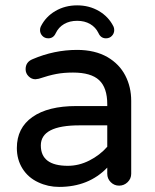

<svg xmlns="http://www.w3.org/2000/svg" viewBox="-20 -698 589 728"><path d="M125 -6.8Q86.9 -24.4 65.4 -58.6Q43.9 -92.8 43.9 -136.7Q43.9 -212.9 103 -254.4Q162.1 -295.9 269.5 -295.9H386.7V-302.7Q386.7 -365.2 356 -394Q325.2 -422.9 256.8 -422.9Q221.7 -422.9 193.4 -417.5Q165 -412.1 127 -399.4L114.3 -397.5Q99.6 -397.5 88.4 -408.7Q77.1 -419.9 77.1 -435.5Q77.1 -462.9 103.5 -473.6Q185.5 -508.8 272.5 -508.8Q339.8 -508.8 387.7 -481.4Q432.6 -455.1 455.1 -411.6Q477.5 -368.2 477.5 -315.4V-39.1Q477.5 -20.5 463.9 -7.3Q450.2 5.9 431.6 5.9Q413.1 5.9 399.9 -7.3Q386.7 -20.5 386.7 -39.1V-62.5Q316.4 10.7 204.1 10.7Q162.1 10.7 125 -6.8ZM386.7 -141.6V-222.7H281.2Q134.8 -222.7 134.8 -146.5Q134.8 -69.3 237.3 -69.3Q279.3 -69.3 318.8 -89.4Q358.4 -109.4 386.7 -141.6ZM131.8 -584Q131.8 -591.8 134.8 -597.7Q153.3 -634.8 189.9 -656.2Q226.6 -677.7 272.5 -677.7Q318.4 -677.7 355 -656.2Q391.6 -634.8 410.2 -597.7Q413.1 -591.8 413.1 -584Q413.1 -571.3 404.3 -562Q395.5 -552.7 381.8 -552.7Q362.3 -552.7 353.5 -572.3Q342.8 -594.7 321.8 -606.9Q300.8 -619.1 272.5 -619.1Q244.1 -619.1 223.1 -606.9Q202.1 -594.7 191.4 -572.3Q182.6 -552.7 163.1 -552.7Q149.4 -552.7 140.6 -562Q131.8 -571.3 131.8 -584Z"/></svg>

Font: jf-openhuninn-2.1
Style: Regular
Weight: 400
Designer: [Kosugi Maru]
Designed by MOTOYA      

[Varela Round]
Joe Prince (Latin component); Avraham Cornfeld (Hebrew component)
Foundry: justfont Co., Ltd.
Version: 2.1